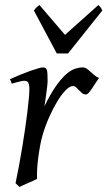

<svg xmlns="http://www.w3.org/2000/svg" viewBox="-20 -726 428 766"><path d="M375 -415Q369.1 -407.2 362.1 -396Q355 -384.8 347.9 -374.3Q340.8 -363.8 334.5 -356.4Q328.1 -349.1 323.2 -349.1Q314 -349.1 307.4 -354.5Q300.8 -359.9 295.2 -366Q289.6 -372.1 283.9 -377.4Q278.3 -382.8 271 -382.8Q258.3 -382.8 241.5 -365.5Q224.6 -348.1 207.8 -320.1Q190.9 -292 175.5 -257.1Q160.2 -222.2 149.9 -187Q144.5 -168.5 140.4 -146.2Q136.2 -124 133.1 -100.6Q129.9 -77.1 128.4 -54.4Q127 -31.7 127.9 -12.2Q121.6 -8.8 112.1 -4.6Q102.5 -0.5 92.5 3.9Q82.5 8.3 73.2 12.5Q64 16.6 58.1 20L42 4.9Q49.3 -29.8 56.2 -66.9Q63 -104 69.1 -140.9Q75.2 -177.7 80.3 -212.9Q85.4 -248 89.1 -278.3Q92.8 -308.6 95 -332.5Q97.2 -356.4 97.2 -371.1Q97.2 -382.3 95.5 -388.9Q93.8 -395.5 91.1 -398.7Q88.4 -401.9 84.7 -402.8Q81.1 -403.8 77.1 -403.8Q72.3 -403.8 64 -402.1Q55.7 -400.4 47.4 -397.9Q37.6 -395.5 26.9 -392.1L20 -410.2Q40.5 -419.4 61.3 -428Q82 -436.5 100.1 -442.9Q118.2 -449.2 131.6 -453.1Q145 -457 150.9 -457Q157.7 -457 161.6 -454.6Q165.5 -452.1 167.2 -446Q168.9 -439.9 169.4 -429Q169.9 -418 169.9 -400.9Q169.9 -395.5 168.5 -382.8Q167 -370.1 165 -355.2Q163.1 -340.3 160.9 -325.7Q158.7 -311 157.2 -301.8Q180.7 -350.1 201.7 -380.4Q222.7 -410.6 241.5 -427.7Q260.3 -444.8 277.3 -450.9Q294.4 -457 310.1 -457Q318.8 -457 325.9 -452.1Q333 -447.3 340.3 -440.4Q347.7 -433.6 356 -426.5Q364.3 -419.4 375 -415ZM251.5 -512.7H206.5L115.2 -684.1Q122.1 -693.4 126 -696.8Q129.9 -700.2 137.2 -706.1L239.3 -586.9L372.6 -706.1Q378.4 -700.7 381.1 -697Q383.8 -693.4 388.2 -684.1Z"/></svg>

Font: Gentium Plus Afr
Style: Italic
Weight: 400
Italic angle: -8°
Designer: J. Victor Gaultney, Annie Olsen, Iska Routamaa, Becca Hirsbrunner
Foundry: SIL International
Version: Version 5.000